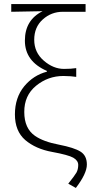

<svg xmlns="http://www.w3.org/2000/svg" viewBox="-20 -739 448 942"><path d="M339.4 34.7Q315.4 21 235.4 6.3Q155.3 -8.3 104 -51.8Q53.2 -95.7 53.2 -177.7Q53.2 -259.8 98.6 -315.4Q144 -370.1 210 -387.2V-391.1Q102.1 -438 102.1 -539.6Q102.1 -641.1 189 -684.1Q66.9 -682.1 35.2 -681.2V-719.2H399.9V-681.2H288.1Q231.9 -681.2 189.9 -643.6Q147.9 -606 147.9 -543.9Q147.9 -481.9 194.8 -441.4Q241.7 -400.9 293.9 -400.9Q329.1 -400.9 354 -404.8V-361.8Q331.1 -365.7 291 -366.2Q215.8 -366.2 157.2 -318.4Q98.6 -270.5 99.1 -189.5Q99.1 -108.9 151.9 -72.3Q193.8 -43.5 269 -29.3Q344.2 -14.6 375 4.9Q406.2 24.4 406.2 68.4Q406.2 112.3 352.1 183.1L314.9 162.1Q345.7 124 355 107.9Q363.8 91.8 363.8 70.3Q363.8 48.8 339.4 34.7Z"/></svg>

Font: SourceSansPro-Light
Style: Regular
Weight: 300
Designer: Paul D. Hunt
Foundry: Adobe Systems Incorporated
Version: Version 2.020;PS 2.0;hotconv 1.0.86;makeotf.lib2.5.63406